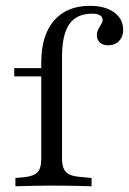

<svg xmlns="http://www.w3.org/2000/svg" viewBox="-20 -651 450 671"><path d="M160.5 -2.4Q122.6 -2.4 93.5 -1.6Q64.5 -0.8 33.9 0V-29L62.1 -31.5Q96.8 -34.7 110.5 -48.4Q124.2 -62.1 124.2 -96.8V-206.5H196.8V-96.8Q196.8 -74.2 203.2 -60.5Q209.7 -46.8 224.6 -40.3Q239.5 -33.9 265.3 -32.3L300 -29V0Q278.2 -0.8 256.5 -1.2Q234.7 -1.6 211.7 -2Q188.7 -2.4 160.5 -2.4ZM124.2 -206.5V-431.5Q124.2 -528.2 169 -579.4Q213.7 -630.6 293.5 -630.6Q347.6 -630.6 379 -607.7Q410.5 -584.7 410.5 -546.8Q410.5 -522.6 396 -507.7Q381.5 -492.7 358.1 -492.7Q339.5 -492.7 329 -502.4Q318.5 -512.1 318.5 -527.4Q318.5 -538.7 323.4 -548.4Q328.2 -558.1 333.5 -566.1Q338.7 -574.2 338.7 -580.6Q338.7 -603.2 301.6 -603.2Q247.6 -603.2 222.2 -566.5Q196.8 -529.8 196.8 -453.2V-206.5ZM29.8 -383.9V-412.9H162.1V-383.9Z"/></svg>

Font: Playfair 5pt SemiExpanded Light Light
Style: Regular
Weight: 300
Version: Version 2.203